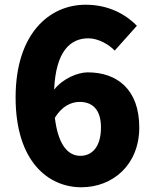

<svg xmlns="http://www.w3.org/2000/svg" viewBox="-20 -778 649 812"><path d="M324 14C457 14 569 -81 569 -239C569 -400 475 -472 351 -472C309 -472 246 -446 209 -399C216 -561 277 -616 354 -616C395 -616 441 -590 465 -564L559 -669C512 -717 440 -758 342 -758C188 -758 46 -635 46 -366C46 -95 184 14 324 14ZM212 -280C242 -329 281 -347 317 -347C366 -347 407 -320 407 -239C407 -154 367 -119 320 -119C273 -119 227 -156 212 -280Z"/></svg>

Font: Noto Sans CJK TC Black
Style: Regular
Weight: 900
Designer: Ryoko NISHIZUKA 西塚涼子 (kana, bopomofo & ideographs); Paul D. Hunt (Latin, Greek & Cyrillic); Sandoll Communications 산돌커뮤니
Foundry: Adobe
Version: Version 2.004;hotconv 1.0.118;makeotfexe 2.5.65603